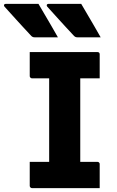

<svg xmlns="http://www.w3.org/2000/svg" viewBox="-83 -968 603 988"><path d="M115 -948Q133 -918 149 -890Q165 -862 181.5 -834.5Q198 -807 215 -776Q196 -776 180.5 -776Q165 -776 146 -776Q127 -776 95 -776Q89 -776 85 -778Q81 -780 79 -782Q52 -811 34 -830.5Q16 -850 2 -865.5Q-12 -881 -26.5 -897Q-41 -913 -60 -934Q-64 -939 -62 -943.5Q-60 -948 -54 -948Q-18 -948 4 -948Q26 -948 50 -948Q74 -948 115 -948ZM335 -948Q353 -918 369 -890Q385 -862 401.5 -834.5Q418 -807 435 -776Q416 -776 400.5 -776Q385 -776 366 -776Q347 -776 315 -776Q309 -776 305 -778Q301 -780 299 -782Q272 -811 254 -830.5Q236 -850 222 -865.5Q208 -881 193.5 -897Q179 -913 160 -934Q156 -939 158 -943.5Q160 -948 166 -948Q202 -948 224 -948Q246 -948 270 -948Q294 -948 335 -948ZM330 -85H166L170 -131Q170 -147 170 -168Q170 -189 170 -205Q170 -256 170 -307Q170 -358 170 -409.5Q170 -461 170 -512.5Q170 -564 170 -615H334L330 -569Q330 -553 330 -532.5Q330 -512 330 -495Q330 -444 330 -392.5Q330 -341 330 -289.5Q330 -238 330 -187Q330 -136 330 -85ZM430 0H81Q79 0 77 -1Q75 -2 73.5 -3.5Q72 -5 71 -7Q70 -9 70 -11Q70 -33 70 -53Q70 -73 70 -93Q70 -113 70 -135H419Q422 -135 424.5 -133.5Q427 -132 428.5 -129.5Q430 -127 430 -124Q430 -102 430 -82Q430 -62 430 -42Q430 -22 430 0ZM70 -700H419Q424 -700 427 -697Q430 -694 430 -689Q430 -673 430 -657.5Q430 -642 430 -627Q430 -612 430 -597Q430 -582 430 -565H81Q77 -565 73.5 -568.5Q70 -572 70 -576Q70 -593 70 -608Q70 -623 70 -638Q70 -653 70 -668.5Q70 -684 70 -700Z"/></svg>

Font: Recursive ExtraBold
Style: Regular
Weight: 800
Version: Version 1.085